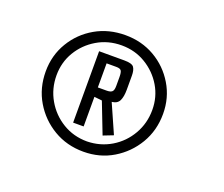

<svg xmlns="http://www.w3.org/2000/svg" viewBox="-80 -810 759 652"><g transform="rotate(20 300.0 -483.5)"><path d="M273 -273Q213 -273 165 -301.5Q117 -330 88.5 -378Q60 -426 60 -486Q60 -544 88.5 -591.5Q117 -639 165 -666.5Q213 -694 273 -694Q332 -694 379.5 -666.5Q427 -639 455.5 -591.5Q484 -544 484 -486Q484 -426 455.5 -378Q427 -330 379.5 -301.5Q332 -273 273 -273ZM273 -310Q321 -311 360 -334.5Q399 -358 422 -398Q445 -438 445 -486Q445 -533 422 -571.5Q399 -610 360 -633.5Q321 -657 273 -657Q224 -657 184.5 -633.5Q145 -610 122 -571.5Q99 -533 99 -486Q99 -438 122 -398Q145 -358 184.5 -334Q224 -310 273 -310ZM316 -347 273 -458 245 -461V-354H207V-612H298Q326 -612 333 -602Q340 -592 340 -572V-521Q340 -496 333 -481.5Q326 -467 306 -465L352 -361ZM245 -495H277Q290 -495 296 -500Q302 -505 302 -521V-553Q302 -570 298 -576Q294 -582 280 -582H245Z"/></g></svg>

Font: Smooch Sans SemiBold
Style: Bold
Weight: 600
Designer: Robert E. Leuschke
Foundry: Robert E. Leuschke
Version: Version 1.010; ttfautohint (v1.8.3)